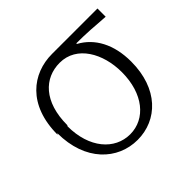

<svg xmlns="http://www.w3.org/2000/svg" viewBox="-135 -688 873 873"><g transform="rotate(-45 301.0 -252.0)"><path d="M57 -256C57 -76 167 24 294 24C421 24 525 -74 525 -249C525 -360 481 -440 407 -480V-484C469 -484 524 -480 587 -475V-528H295C169 -528 53 -442 53 -250ZM115 -250C115 -400 192 -475 291 -475C400 -475 461 -365 461 -245C461 -107 387 -18 288 -18C189 -18 112 -106 112 -245Z"/></g></svg>

Font: GenEiGothic-pro-Light
Style: Regular
Weight: 300
Designer: Ryoko NISHIZUKA (kana & ideographs); Paul D. Hunt (Latin, Greek & Cyrillic); Wenlong ZHANG (bopomofo); Sandoll Communica
Foundry: Adobe Systems Incorporated; o_tamon
Version: Version 1.000.140830